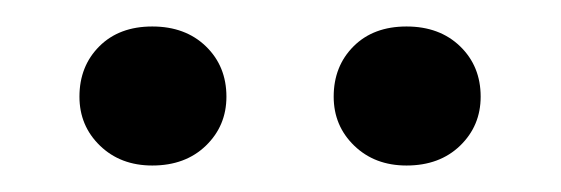

<svg xmlns="http://www.w3.org/2000/svg" viewBox="-20 -664 424 145"><path d="M40 -591Q40 -614 55 -629Q70 -644 95 -644Q120 -644 135.5 -629Q151 -614 151 -591Q151 -569 135.5 -554Q120 -539 95 -539Q71 -539 55.5 -554Q40 -569 40 -591ZM232 -591Q232 -614 247 -629Q262 -644 287 -644Q312 -644 327.5 -629Q343 -614 343 -591Q343 -569 327.5 -554Q312 -539 287 -539Q263 -539 247.5 -554Q232 -569 232 -591Z"/></svg>

Font: Buenard
Style: Regular
Weight: 400
Version: Version 2.000